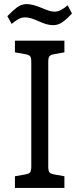

<svg xmlns="http://www.w3.org/2000/svg" viewBox="-20 -919 388 939"><path d="M53 -57 104 -66Q122 -69 127.5 -76.5Q133 -84 133 -104V-616Q133 -636 127.5 -643.5Q122 -651 104 -654L53 -663V-720H295V-663L245 -654Q227 -651 221.5 -643.5Q216 -636 216 -616V-104Q216 -84 221.5 -76.5Q227 -69 245 -66L295 -57V0H53ZM37 -802 16 -840Q43 -868 64 -883.5Q85 -899 111 -899Q139 -899 187 -879Q208 -870 221.5 -866Q235 -862 248 -862Q275 -862 311 -893L332 -853Q309 -828 287.5 -812Q266 -796 240 -796Q223 -796 206 -801Q189 -806 167 -816Q147 -825 132 -829.5Q117 -834 102 -834Q85 -834 70 -825.5Q55 -817 37 -802Z"/></svg>

Font: Enriqueta
Style: Regular
Weight: 400
Designer: Viviana Monsalve, Gustavo Ibarra
Foundry: 72Puntos
Version: Version 2.000